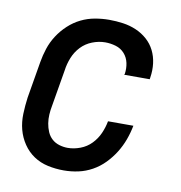

<svg xmlns="http://www.w3.org/2000/svg" viewBox="-67 -600 634 671"><g transform="rotate(10 250.0 -265.0)"><path d="M202 8Q173 8 145.5 2Q118 -4 95.5 -19Q73 -34 57.5 -57Q42 -80 35 -106.5Q28 -133 29 -162.5Q30 -192 34 -221L56 -351Q60 -375 68 -399.5Q76 -424 90.5 -446.5Q105 -469 125 -487.5Q145 -506 168.5 -517.5Q192 -529 217.5 -533.5Q243 -538 268 -538Q293 -538 317.5 -534.5Q342 -531 364 -521.5Q386 -512 403.5 -496.5Q421 -481 431.5 -460Q442 -439 445 -414.5Q448 -390 444 -365Q444 -363 443.5 -361Q443 -359 443 -358H353Q353 -359 353 -360Q353 -361 354 -361Q357 -381 353 -400Q349 -419 336.5 -433Q324 -447 305.5 -452.5Q287 -458 268 -458Q245 -458 222 -449Q199 -440 182.5 -422.5Q166 -405 157 -382.5Q148 -360 145 -337L123 -207Q120 -192 119 -176Q118 -160 120.5 -144.5Q123 -129 129 -115Q135 -101 146 -91Q157 -81 172 -76.5Q187 -72 202 -72Q224 -72 246.5 -80.5Q269 -89 285.5 -106Q302 -123 311.5 -144.5Q321 -166 325 -188H415Q410 -162 401 -137.5Q392 -113 378 -90.5Q364 -68 345 -48.5Q326 -29 302.5 -16Q279 -3 253.5 2.5Q228 8 202 8Z"/></g></svg>

Font: Iosevka Curly Medium Oblique
Style: Regular
Weight: 500
Italic angle: -9°
Monospace: yes
Designer: Belleve Invis
Foundry: Belleve Invis
Version: Version 11.1.0; ttfautohint (v1.8.3)